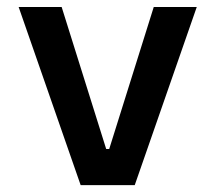

<svg xmlns="http://www.w3.org/2000/svg" viewBox="-20 -538 626 558"><path d="M214.4 0 34.2 -517.6H159.2L288.6 -105H297.4L426.8 -517.6H551.8L371.6 0Z"/></svg>

Font: CaskaydiaCove NF SemiBold
Style: Regular
Weight: 600
Designer: Aaron Bell
Foundry: Saja Typeworks
Version: Version 2111.001; VTT 6.35;Nerd Fonts 3.2.1